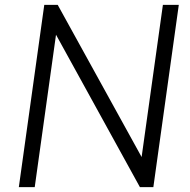

<svg xmlns="http://www.w3.org/2000/svg" viewBox="-20 -765 778 785"><path d="M57 0H122L209 -623L552 0H607L711 -745H646L559 -123L216 -745H161Z"/></svg>

Font: Mluvka Light
Style: Italic
Weight: 300
Italic angle: -8°
Designer: Modified by Jiří Krblich, Original typeface by Gumpita Rahayu
Foundry: Gumpita Rahayu & Jiří Krblich
Version: Version 2.000;Glyphs 3.1.1 (3134)